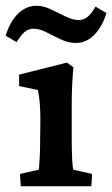

<svg xmlns="http://www.w3.org/2000/svg" viewBox="-55 -650 392 670"><path d="M17.6 0 14.6 -43 80.1 -57.6Q81.1 -61.5 82 -74.2Q83 -86.9 84 -107.9Q85 -128.9 85 -157.2L85.9 -231.4Q85.9 -261.7 84 -287.6Q82 -313.5 77.1 -335.9L11.7 -349.6V-389.6L178.7 -431.6L201.2 -415Q198.2 -384.8 196.8 -354Q195.3 -323.2 195.3 -283.2V-160.2Q195.3 -124 196.8 -94.7Q198.2 -65.4 201.2 -57.6L266.6 -43L263.7 0ZM278.3 -627 316.4 -604.5Q301.8 -556.6 273.9 -528.3Q246.1 -500 209 -500Q184.6 -500 158.2 -512.2Q131.8 -524.4 107.4 -537.1Q83 -549.8 62.5 -549.8Q43 -549.8 29.8 -537.6Q16.6 -525.4 2.9 -502.9L-35.2 -525.4Q-20.5 -574.2 7.8 -602.1Q36.1 -629.9 72.3 -629.9Q96.7 -629.9 123 -617.2Q149.4 -604.5 174.3 -592.3Q199.2 -580.1 218.8 -580.1Q238.3 -580.1 252 -592.3Q265.6 -604.5 278.3 -627Z"/></svg>

Font: Crimson Pro SemiBold
Style: Regular
Weight: 600
Designer: Jacques Le Bailly
Foundry: Baron von Fonthausen
Version: Version 1.003